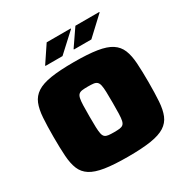

<svg xmlns="http://www.w3.org/2000/svg" viewBox="-199 -1063 1205 1239"><g transform="rotate(-30 403.5 -443.0)"><path d="M403 8Q298 8 231.5 -2.5Q165 -13 127.5 -37Q90 -61 73.5 -101Q57 -141 53 -201Q49 -261 49 -343Q49 -425 53 -485Q57 -545 73.5 -585.5Q90 -626 127.5 -650.5Q165 -675 231.5 -685.5Q298 -696 403 -696Q508 -696 574.5 -685.5Q641 -675 678.5 -650.5Q716 -626 732.5 -585.5Q749 -545 753 -485Q757 -425 757 -343Q757 -261 753 -201Q749 -141 732.5 -101Q716 -61 678.5 -37Q641 -13 574.5 -2.5Q508 8 403 8ZM403 -174Q429 -174 445 -176Q461 -178 470.5 -186Q480 -194 484 -212Q488 -230 489 -262Q490 -294 490 -343Q490 -393 489 -424.5Q488 -456 484 -474.5Q480 -493 470.5 -501.5Q461 -510 445 -512Q429 -514 403 -514Q378 -514 361.5 -512Q345 -510 335.5 -501.5Q326 -493 322 -474.5Q318 -456 317 -424.5Q316 -393 316 -343Q316 -294 317 -262Q318 -230 322 -212Q326 -194 335.5 -186Q345 -178 361.5 -176Q378 -174 403 -174ZM233 -766V-770L316 -894H495V-890L360 -766ZM445 -766V-770L530 -894H708V-890L575 -766Z"/></g></svg>

Font: Saira Expanded Black
Style: Regular
Weight: 900
Width: 7
Designer: Hector Gatti with collaboration of the Omnibus-Type team
Foundry: Omnibus-Type
Version: Version 1.101